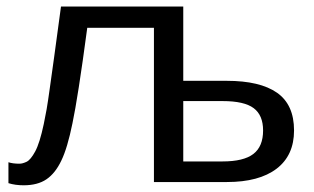

<svg xmlns="http://www.w3.org/2000/svg" viewBox="-20 -548 946 578"><path d="M443.4 0V-464.4H242.7Q228.5 -357.9 217.3 -286.1Q206.1 -214.4 198.2 -177.2Q183.1 -102.5 164.6 -64.5Q146.5 -26.4 119.9 -8.3Q93.3 9.8 51.3 9.8Q25.9 9.8 5.4 3.4V-59.6Q18.1 -55.2 38.6 -55.2Q47.9 -55.2 60.1 -61Q72.3 -66.9 85.9 -92Q99.6 -117.2 111.8 -174.8Q116.2 -195.3 120.4 -219.2Q124.5 -243.2 129.6 -280.3Q134.8 -317.4 143.1 -377Q151.4 -436.5 163.6 -528.3H531.7V-304.7H662.6Q762.7 -304.7 814 -268.8Q865.2 -232.9 865.2 -155.3Q865.2 -80.1 812.5 -40Q759.8 0 663.1 0ZM531.7 -62H649.9Q713.4 -62 742.7 -84.5Q772 -106.9 772 -155.3Q772 -201.2 743.7 -222.4Q715.3 -243.7 650.4 -243.7H531.7Z"/></svg>

Font: Arimo
Style: Regular
Weight: 400
Designer: Steve Matteson
Foundry: Monotype Imaging Inc.
Version: Version 1.33